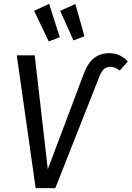

<svg xmlns="http://www.w3.org/2000/svg" viewBox="-20 -976 683 996"><path d="M67 -689H160L228 -98L414 -592Q435 -649 467.5 -674.5Q500 -700 547 -700Q604 -700 643 -657L601 -610Q588 -620 576.5 -624.5Q565 -629 551 -629Q531 -629 518 -616.5Q505 -604 494 -575L267 0H165ZM290 -783 233 -761 157 -920 235 -956ZM418 -788 361 -766 292 -920 371 -955Z"/></svg>

Font: Fira Sans Condensed
Style: Italic
Weight: 400
Width: 3
Italic angle: -8°
Designer: bBox Type GmbH & Carrois Corporate GbR & Edenspiekermann AG
Foundry: bBox Type GmbH & Carrois Corporate GbR & Edenspiekermann AG
Version: Version 4.301